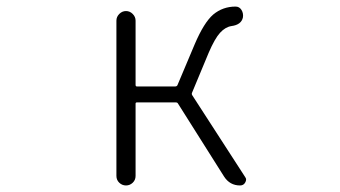

<svg xmlns="http://www.w3.org/2000/svg" viewBox="-20 -567 1040 587"><path d="M567.4 -284.2Q565.4 -280.3 567.4 -276.4L728.5 -27.3Q732.4 -22.5 732.4 -17.6Q732.4 -13.7 729.5 -8.8Q724.6 0 713.9 0Q682.6 0 665 -27.3L524.4 -250Q522.5 -253.9 517.6 -253.9H398.4Q394.5 -253.9 394.5 -250V-29.3Q394.5 -16.6 385.7 -8.3Q377 0 365.2 0Q353.5 0 344.7 -8.3Q335.9 -16.6 335.9 -29.3V-503.9Q335.9 -515.6 344.7 -524.4Q353.5 -533.2 365.2 -533.2Q377 -533.2 385.7 -524.4Q394.5 -515.6 394.5 -503.9V-307.6Q394.5 -302.7 398.4 -302.7H515.6Q520.5 -302.7 522.5 -306.6L575.2 -431.6Q603.5 -498 631.8 -522.5Q661.1 -546.9 700.2 -546.9Q711.9 -546.9 718.3 -536.6Q724.6 -526.4 722.7 -513.7Q717.8 -491.2 687.5 -487.3Q668.9 -484.4 652.8 -466.8Q636.7 -449.2 618.2 -406.2Z"/></svg>

Font: Gen Jyuu Gothic L Monospace Light
Style: Regular
Weight: 300
Designer: [Source Han Sans]
Ryoko NISHIZUKA  (kana & ideographs); Paul D. Hunt (Latin, Greek & Cyrillic); Wenlong ZHANG  (bopomofo
Version: Version 1.002.20150607